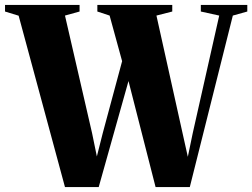

<svg xmlns="http://www.w3.org/2000/svg" viewBox="-46 -763 1028 783"><path d="M-25.5 -716V-743H278.5V-716L219 -699.5L329.5 -220L349 -125L373 -220L452 -513.5L401 -699.5L351 -716V-743H656.5V-716L592 -699.5L698.5 -220L720 -123.5L740 -220L848 -699.5L773 -716V-743H962.5V-716L903.5 -699.5L728 0H588.5L478 -432.5L356.5 0H219L30 -699Z"/></svg>

Font: Merriweather 120pt Black
Style: Regular
Weight: 900
Designer: Eben Sorkin
Foundry: Eben Sorkin
Version: Version 2.100